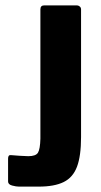

<svg xmlns="http://www.w3.org/2000/svg" viewBox="-20 -693 376 713"><path d="M281 -184Q281 -114 266 -74Q251 -34 216.5 -17Q182 0 124 0H50Q40 0 25 -4Q10 -8 10 -19V-104Q10 -118 20 -117Q31 -116 53 -114.5Q75 -113 85 -113Q113 -113 121 -126Q129 -139 130 -178V-658Q130 -673 144 -673H266Q271 -673 276 -669Q281 -665 281 -658Z"/></svg>

Font: Glory ExtraBold
Style: Regular
Weight: 800
Designer: Robert Leuschke
Foundry: Robert Leuschke
Version: Version 1.011